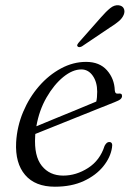

<svg xmlns="http://www.w3.org/2000/svg" viewBox="-20 -697 502 726"><path d="M403.5 -139Q398 -102 370.5 -68Q343 -34 296.8 -12.5Q250.5 9 187.5 9Q113 9 75 -35.5Q37 -80 41 -159Q44.5 -219 67.5 -273.8Q90.5 -328.5 127.5 -371Q164.5 -413.5 210.5 -438.2Q256.5 -463 305.5 -463Q356.5 -463 384.5 -431.2Q412.5 -399.5 414 -355.5Q415 -341 427.5 -343Q441.5 -345.5 441.5 -334Q441.5 -327.5 435.8 -322.2Q430 -317 413 -310.5Q390.5 -301.5 351 -285.8Q311.5 -270 266.2 -251.8Q221 -233.5 180 -217.2Q139 -201 113.5 -190.5Q113.5 -186 113 -181.5Q108.5 -107 138 -70Q167.5 -33 219 -33Q268 -33 313 -61.8Q358 -90.5 375.5 -145.5Q383.5 -160.5 393 -160Q407.5 -160 403.5 -139ZM287.5 -434.5Q254.5 -434.5 219.2 -405.8Q184 -377 156 -328.5Q128 -280 117.5 -219.5Q145.5 -231 186.5 -248Q227.5 -265 270 -282.2Q312.5 -299.5 344 -313Q347.5 -327 347.5 -350.5Q347.5 -386.5 330.8 -410.5Q314 -434.5 287.5 -434.5ZM361.5 -631Q381 -653.5 396.8 -666.2Q412.5 -679 429 -677Q443.5 -675 448.2 -664.5Q453 -654 448 -641.5Q442.5 -628 429.2 -616.8Q416 -605.5 396.5 -593.5L289.5 -521.5Q278 -516 273.5 -521.5Q270.5 -524.5 272.8 -528.8Q275 -533 278.5 -537Z"/></svg>

Font: Fraunces 9pt Light
Style: Italic
Weight: 300
Italic angle: -16°
Version: Version 1.000;[0bf87f6ff]